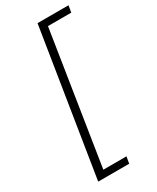

<svg xmlns="http://www.w3.org/2000/svg" viewBox="-223 -770 831 1014"><g transform="rotate(-30 193.0 -262.5)"><path d="M56 180 197 -705H386L379 -664H237L111 139H252L245 180Z"/></g></svg>

Font: Nunito Sans 10pt SemiExpanded ExtraLight
Style: Italic
Weight: 250
Width: 6
Italic angle: -9°
Designer: Vernon Adams
Foundry: Vernon Adams
Version: Version 3.101;gftools[0.9.27]